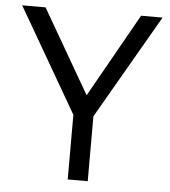

<svg xmlns="http://www.w3.org/2000/svg" viewBox="-51 -746 702 793"><g transform="rotate(5 300.0 -350.0)"><path d="M259 -268 9 -700H106L306 -354H307L502 -700H591L342 -269V0H259Z"/></g></svg>

Font: PT Mono
Style: Regular
Weight: 400
Monospace: yes
Designer: A.Korolkova, I.Chaeva
Foundry: ParaType Ltd
Version: Version 1.001W OFL